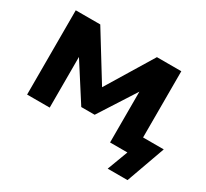

<svg xmlns="http://www.w3.org/2000/svg" viewBox="-170 -961 1490 1391"><g transform="rotate(30 575.5 -266.0)"><path d="M869 173 934 0H789V-445L798 -439L592 -118H480L275 -438L284 -444V0H95V-705H300L549 -301L528 -300L774 -705H978V-151H1151L1035 173Z"/></g></svg>

Font: Nunito Sans 7pt SemiExpanded Black
Style: Regular
Weight: 900
Width: 6
Designer: Vernon Adams
Foundry: Vernon Adams
Version: Version 3.101;gftools[0.9.27]